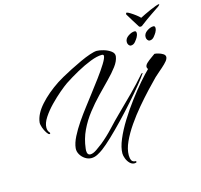

<svg xmlns="http://www.w3.org/2000/svg" viewBox="-126 -934 1242 1185"><g transform="rotate(-15 495.5 -341.5)"><path d="M783 -797Q789 -797 804.5 -787.5Q820 -778 836.5 -765.5Q853 -753 862 -743Q873 -749 892 -758Q911 -767 931 -776Q951 -785 967 -790.5Q983 -796 987 -796H988Q991 -796 991 -794Q991 -793 987.5 -789Q984 -785 981 -783Q962 -770 930.5 -749Q899 -728 853 -693Q849 -691 844 -691Q837 -691 834 -696Q834 -697 825 -710.5Q816 -724 805.5 -741.5Q795 -759 787 -772Q779 -785 780 -783Q778 -785 778 -789Q778 -797 783 -797ZM877 -594Q869 -594 863 -602Q857 -610 857 -621Q857 -643 879 -658Q901 -673 920 -673Q931 -673 931 -660Q931 -647 923 -633Q918 -624 906 -609Q894 -594 877 -594ZM757 -594Q749 -594 743 -602Q737 -610 737 -621Q737 -643 759 -658Q781 -673 800 -673Q811 -673 811 -660Q811 -647 803 -633Q798 -624 786 -609Q774 -594 757 -594ZM342 14Q321 14 302 1.5Q283 -11 272 -30.5Q261 -50 263 -70Q266 -102 286 -141.5Q306 -181 334 -222Q362 -263 391 -300.5Q420 -338 441 -366Q474 -409 505.5 -451.5Q537 -494 558 -528Q579 -562 579 -576Q579 -585 567 -585Q537 -585 493.5 -568Q450 -551 403 -525Q356 -499 315 -472Q296 -459 264 -432Q232 -405 199 -371Q166 -337 143.5 -302.5Q121 -268 121 -239Q121 -219 132 -207Q135 -204 135 -201Q135 -196 130 -196Q123 -196 112.5 -212Q102 -228 95 -248Q88 -268 89 -281Q95 -334 144 -389Q193 -444 266 -492Q278 -500 304.5 -515Q331 -530 365.5 -547.5Q400 -565 434.5 -581Q469 -597 498.5 -607Q528 -617 544 -617Q561 -617 587 -609.5Q613 -602 632.5 -587.5Q652 -573 649 -553Q645 -524 621 -492Q597 -460 562 -424.5Q527 -389 488.5 -349Q450 -309 414.5 -263.5Q379 -218 354 -165.5Q329 -113 322 -52Q322 -49 321.5 -46Q321 -43 321 -40Q321 -10 342 -10Q359 -10 383 -26.5Q407 -43 422 -55Q465 -90 502.5 -130.5Q540 -171 580 -210Q629 -258 678 -307Q727 -356 772 -408Q774 -411 779 -412Q784 -413 781 -409Q766 -386 733 -345.5Q700 -305 657.5 -257Q615 -209 570 -162Q525 -115 485 -77Q445 -39 418 -19Q402 -7 382 3.5Q362 14 342 14ZM590 114Q573 114 560 100.5Q547 87 540 68.5Q533 50 533 36Q533 -2 554.5 -53Q576 -104 610.5 -159.5Q645 -215 684.5 -267.5Q724 -320 760.5 -362Q797 -404 821 -427Q815 -433 815 -441Q815 -453 828.5 -465.5Q842 -478 858 -489Q874 -500 883 -507Q892 -507 908 -502.5Q924 -498 936.5 -490Q949 -482 949 -470Q949 -464 946 -458Q942 -447 923.5 -429Q905 -411 884.5 -394Q864 -377 853 -366Q827 -340 790.5 -301Q754 -262 715.5 -216.5Q677 -171 643.5 -122.5Q610 -74 589 -28Q568 18 568 57Q568 76 574.5 89.5Q581 103 603 103V111Q597 114 590 114Z"/></g></svg>

Font: The Nautigal
Style: Bold
Weight: 700
Designer: Robert E. Leuschke
Foundry: Robert E. Leuschke
Version: Version 1.100; ttfautohint (v1.8.3)